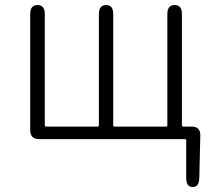

<svg xmlns="http://www.w3.org/2000/svg" viewBox="-20 -553 843 763"><path d="M745 190Q720 190 720 154V5Q720 0 715 0H136Q100 0 100 -36V-497Q100 -533 129 -533Q158 -533 158 -497V-55Q158 -50 163 -50H368Q373 -50 373 -55V-497Q373 -533 402 -533Q430 -533 430 -497V-55Q430 -50 435 -50H640Q645 -50 645 -55V-497Q645 -533 674 -533Q703 -533 703 -497V-55Q703 -50 708 -50H741Q777 -50 776 -14L772 155Q771 191 745 190Z"/></svg>

Font: Resource Han Rounded JP Light
Style: Regular
Weight: 300
Designer: Cyano Hao (round all glyphs); Ryoko NISHIZUKA 西塚涼子 (kana, bopomofo & ideographs); Paul D. Hunt (Latin, Greek & Cyrillic)
Foundry: Cyano Hao
Version: 0.990